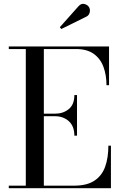

<svg xmlns="http://www.w3.org/2000/svg" viewBox="-20 -996 646 1016"><path d="M438 -908.5 304.5 -842.5 296.5 -852 395.5 -963Q410 -979.5 427.2 -974.8Q444.5 -970 451.5 -957.5Q458.5 -945 454.5 -929.8Q450.5 -914.5 438 -908.5ZM373.5 -278Q373.5 -328.5 344 -354.8Q314.5 -381 271.5 -381H212V-13.5H371.5Q440 -13.5 479.8 -40Q519.5 -66.5 536.5 -114Q553.5 -161.5 553.5 -225H567V0H26.5V-13.5H116.5V-736.5H26.5V-750H557V-545H543.5Q543.5 -598.5 527.5 -642Q511.5 -685.5 476 -711Q440.5 -736.5 382 -736.5H212V-394.5H271.5Q314.5 -394.5 344 -418.8Q373.5 -443 373.5 -493H387.5V-278Z"/></svg>

Font: Bodoni* 16
Style: Regular
Weight: 400
Version: Version 2.2